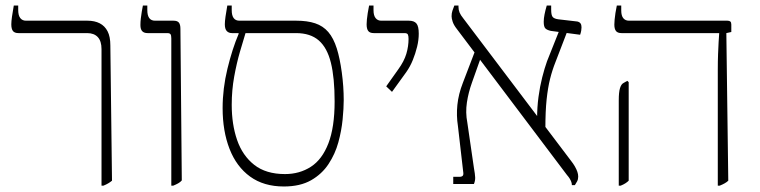

<svg xmlns="http://www.w3.org/2000/svg" viewBox="-20 -667 2755 696"><path d="M348 6V-489Q348 -518 334.5 -532.5Q321 -547 296 -547H47Q33 -547 27 -554.5Q21 -562 21 -579Q21 -589 23.5 -607Q26 -625 30 -647H46V-631Q46 -611 53.5 -601.5Q61 -592 74 -592H297Q323 -592 341.5 -582.5Q360 -573 370 -553.5Q380 -534 380 -503L386 -12Q380 -7 372.5 -2.5Q365 2 355 6Z M601 6V-528Q601 -539 598 -543Q595 -547 586 -547H515Q502 -547 495.5 -554Q489 -561 489 -576Q489 -588 490.5 -600.5Q492 -613 494 -625Q496 -637 498 -647H514V-631Q514 -611 521 -601.5Q528 -592 542 -592H609Q623 -592 628.5 -585Q634 -578 634 -563L639 -13Q634 -7 626 -2.5Q618 2 608 6Z M1009 9Q936 9 886.5 -27Q837 -63 812 -127.5Q787 -192 787 -275Q787 -346 804.5 -418Q822 -490 845 -544V-554H870V-547Q862 -521 850 -480Q838 -439 829 -389.5Q820 -340 820 -287Q820 -216 839.5 -159.5Q859 -103 901.5 -69.5Q944 -36 1013 -36Q1066 -36 1107 -62.5Q1148 -89 1170.5 -147.5Q1193 -206 1193 -299Q1193 -385 1179.5 -439.5Q1166 -494 1135.5 -520.5Q1105 -547 1053 -547H821Q809 -547 802 -554.5Q795 -562 795 -579Q795 -589 797.5 -607Q800 -625 804 -647H820V-630Q820 -611 827 -601.5Q834 -592 848 -592H1054Q1094 -592 1122.5 -582.5Q1151 -573 1170 -551Q1189 -529 1201 -491Q1212 -456 1219 -404.5Q1226 -353 1226 -304Q1226 -275 1222 -234Q1218 -193 1206.5 -151Q1195 -109 1171 -72.5Q1147 -36 1107.5 -13.5Q1068 9 1009 9Z M1401 -334 1380 -354 1424 -416Q1445 -445 1453 -472Q1461 -499 1461 -526Q1461 -537 1458.5 -542Q1456 -547 1446 -547H1335Q1321 -547 1315 -554.5Q1309 -562 1309 -579Q1309 -586 1310 -596.5Q1311 -607 1313 -619.5Q1315 -632 1318 -647H1334V-630Q1334 -611 1341.5 -601.5Q1349 -592 1362 -592H1462Q1481 -592 1489.5 -582Q1498 -572 1498 -545Q1498 -522 1492 -497.5Q1486 -473 1476.5 -449.5Q1467 -426 1453 -406Z M2053 4Q2053 -2 2051 -7.5Q2049 -13 2045.5 -19Q2042 -25 2035 -33L1636 -562Q1625 -576 1621 -588Q1617 -600 1617 -608Q1617 -619 1620 -628Q1623 -637 1627 -647H1642V-642Q1642 -631 1646 -621.5Q1650 -612 1659 -601L2050 -84Q2058 -74 2064 -63.5Q2070 -53 2073 -44Q2076 -35 2076 -27Q2076 -17 2072 -9.5Q2068 -2 2064 4ZM1623 0V-26H1645Q1654 -26 1657.5 -30Q1661 -34 1659 -45L1640 -210Q1634 -248 1638 -287Q1642 -326 1658 -367L1702 -482L1729 -475L1691 -368Q1678 -332 1672.5 -295.5Q1667 -259 1674 -223L1698 -58Q1702 -36 1702.5 -24Q1703 -12 1698 0ZM1957 -201 1927 -237Q1927 -278 1932 -315.5Q1937 -353 1945.5 -386.5Q1954 -420 1963 -445L2010 -563L2039 -560L1994 -443Q1982 -413 1974 -381Q1966 -349 1961.5 -306.5Q1957 -264 1957 -201ZM2083 -541 1977 -555Q1963 -558 1957 -564Q1951 -570 1951 -588Q1951 -600 1954 -615Q1957 -630 1962 -647H1978V-632Q1978 -612 1983.5 -605.5Q1989 -599 2004 -597L2073 -589Q2081 -587 2084.5 -582Q2088 -577 2088 -568Q2088 -563 2087 -556.5Q2086 -550 2083 -541Z M2582 6V-413Q2582 -446 2583 -471.5Q2584 -497 2585 -515Q2586 -533 2587 -545V-547H2233Q2219 -547 2213 -554.5Q2207 -562 2207 -578Q2207 -585 2208 -596Q2209 -607 2211 -620Q2213 -633 2216 -647H2232V-629Q2232 -610 2239.5 -601Q2247 -592 2260 -592H2617Q2624 -592 2627.5 -589Q2631 -586 2631 -578V-551L2613 -547L2620 -12Q2615 -7 2607 -2.5Q2599 2 2589 6ZM2223 6V-303Q2223 -333 2227.5 -347.5Q2232 -362 2240 -366L2254 -374L2259 -369V-12Q2254 -7 2247 -2.5Q2240 2 2230 6Z"/></svg>

Font: Noto Serif Hebrew ExtraLight
Style: Regular
Weight: 250
Version: Version 2.003